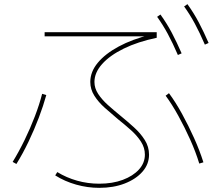

<svg xmlns="http://www.w3.org/2000/svg" viewBox="-20 -875 1040 925"><path d="M458 30Q402 30 347 14.5Q292 -1 246 -30L256 -46Q300 -19 351.5 -4.5Q403 10 458 10Q522 10 571.5 -8.5Q621 -27 649.5 -58.5Q678 -90 678 -130Q678 -163 659.5 -192Q641 -221 611.5 -247.5Q582 -274 548 -301Q516 -328 485 -355.5Q454 -383 434.5 -414Q415 -445 415 -480Q415 -529 451 -572.5Q487 -616 552 -651Q617 -686 705 -708L715 -700H195V-720H735V-693Q644 -674 576.5 -641Q509 -608 472 -566.5Q435 -525 435 -480Q435 -450 453 -422.5Q471 -395 500 -369Q529 -343 561 -317Q594 -290 625.5 -261.5Q657 -233 677.5 -200.5Q698 -168 698 -130Q698 -84 666.5 -48Q635 -12 581 9Q527 30 458 30ZM41 -95Q71 -144 98.5 -200.5Q126 -257 148 -314.5Q170 -372 183 -423L203 -417Q189 -366 167 -308Q145 -250 117.5 -192.5Q90 -135 59 -85ZM940 -87Q923 -143 896.5 -202Q870 -261 839.5 -316.5Q809 -372 778 -414L794 -426Q826 -383 857 -326.5Q888 -270 915 -210Q942 -150 960 -93ZM837 -610Q812 -668 788.5 -711.5Q765 -755 737 -794L753 -805Q784 -762 808 -716.5Q832 -671 855 -618ZM967 -660Q942 -718 918.5 -761.5Q895 -805 867 -844L883 -855Q914 -812 938 -766.5Q962 -721 985 -668Z"/></svg>

Font: M PLUS 1 Code Thin
Style: Regular
Weight: 250
Designer: Coji Morishita
Foundry: UNDERFOREST DESIGN
Version: Version 1.002